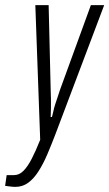

<svg xmlns="http://www.w3.org/2000/svg" viewBox="-84 -546 427 750"><path d="M-24 184Q-33 184 -44.5 182.5Q-56 181 -64 180L-58 138H-29Q-9 138 7.5 121.5Q24 105 40 74Q56 43 73 0L54 -526H106L114 -194Q115 -177 115 -159.5Q115 -142 115 -124.5Q115 -107 114 -89H119Q122 -99 124.5 -111.5Q127 -124 131.5 -138Q136 -152 141 -166.5Q146 -181 150 -194L271 -526H323L133 -23Q117 19 101 56.5Q85 94 66.5 123Q48 152 26 168Q4 184 -24 184Z"/></svg>

Font: Archivo ExtraCondensed ExtraLight
Style: Italic
Weight: 250
Width: 2
Italic angle: -10°
Designer: Hector Gatti
Foundry: Omnibus-Type
Version: Version 2.001